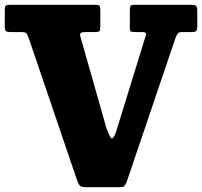

<svg xmlns="http://www.w3.org/2000/svg" viewBox="-22 -770 842 800"><path d="M460.5 -217.5 583 -614Q588.5 -627.5 585.8 -632Q583 -636.5 566 -636.5H537.5Q525 -636.5 522 -640.2Q519 -644 519 -656V-728.5Q519 -742 522.5 -746Q526 -750 539 -750H771.5Q789 -750 794.5 -746Q800 -742 800 -724.5V-658.5Q800 -646.5 795.8 -641.5Q791.5 -636.5 779 -636.5H739Q723.5 -636.5 719.2 -631Q715 -625.5 710.5 -615.5L506 -12.5Q500.5 0.5 496 5.2Q491.5 10 472 10H338Q319 10 313 5.2Q307 0.5 301.5 -12L97.5 -612Q92 -625.5 88.2 -631Q84.5 -636.5 64.5 -636.5H21.5Q8 -636.5 3 -640.2Q-2 -644 -2 -658.5V-728Q-2 -743 2.2 -746.5Q6.5 -750 21 -750H375.5Q390 -750 393 -745Q396 -740 396 -725.5V-659Q396 -644 392 -640.2Q388 -636.5 373 -636.5H336Q317 -636.5 313.2 -631.2Q309.5 -626 314.5 -612.5L421 -237.5Q432 -207.5 439.8 -196.2Q447.5 -185 460.5 -217.5Z"/></svg>

Font: Besley* Narrow Heavy
Style: Regular
Weight: 800
Width: 4
Designer: Owen Earl
Foundry: indestructible type*
Version: Version 3.000; ttfautohint (v1.8.3)